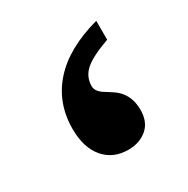

<svg xmlns="http://www.w3.org/2000/svg" viewBox="-85 -362 450 460"><g transform="rotate(-30 140.0 -132.0)"><path d="M56.2 -88.9Q56.2 -160.6 101.3 -210.9Q146.5 -261.2 234.9 -285.2V-232.9Q185.5 -215.3 166.3 -198Q147 -180.7 147 -154.8Q147 -140.1 166 -128.4L183.6 -117.2Q220.2 -94.2 220.2 -47.9Q220.2 -14.2 199.5 3.4Q178.7 21 147.9 21Q105.5 21 80.8 -8.3Q56.2 -37.6 56.2 -88.9Z"/></g></svg>

Font: Sahl Naskh
Style: Bold
Weight: 700
Designer: Pascal Zoghbi
Version: Version 1.001